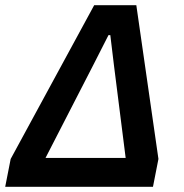

<svg xmlns="http://www.w3.org/2000/svg" viewBox="-27 -718 706 738"><path d="M-7 0 14 -107 335 -698H497L582 -107L561 0ZM456 -111 411 -467 397 -583H390L331 -467L148 -111Z"/></svg>

Font: IBM Plex Sans SemiBold
Style: Italic
Weight: 600
Italic angle: -11.31°
Designer: Mike Abbink, Paul van der Laan, Pieter van Rosmalen
Foundry: Bold Monday
Version: Version 3.201